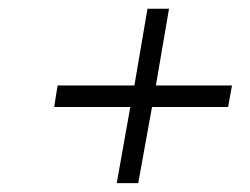

<svg xmlns="http://www.w3.org/2000/svg" viewBox="-20 -450 567 436"><path d="M334 -255.9H506.8L498 -207H325.2L293.9 -34.2H245.1L275.9 -207H103L110.8 -255.9H285.2L314.9 -430.2H363.8Z"/></svg>

Font: Linux Libertine
Style: Italic
Weight: 400
Italic angle: -12°
Designer: Philipp H. Poll
Foundry: Philipp H. Poll
Version: Version 5.1.6 ; ttfautohint (v0.9)